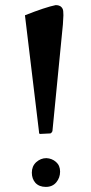

<svg xmlns="http://www.w3.org/2000/svg" viewBox="-20 -722 359 754"><path d="M105 -44Q105 -69 122 -85Q140 -101 162 -101Q184 -100 200 -86Q216 -72 216 -48Q216 -24 201 -6Q186 12 160 12Q134 12 119 -4Q105 -20 105 -44ZM229 -662 227 -626 186 -208Q186 -206 183 -202Q180 -198 177 -198L137 -196Q133 -196 133 -206L78 -662Q159 -694 199 -702Q219 -702 226 -687Q229 -682 229 -662Z"/></svg>

Font: Lusitana
Style: Bold
Weight: 700
Designer: Ana Paula Megda
Foundry: Ana Paula Megda
Version: Version 1.001; ttfautohint (v1.4.1)